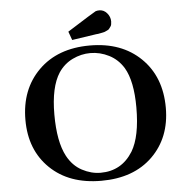

<svg xmlns="http://www.w3.org/2000/svg" viewBox="-59 -933 980 1001"><g transform="rotate(-5 431.5 -432.0)"><path d="M64 -338.9Q64 -499 163.6 -597.9Q263.2 -696.8 432.1 -696.8Q598.1 -696.8 698.5 -598.9Q798.8 -501 798.8 -338.9Q798.8 -183.1 700 -85.9Q601.1 11.2 431.2 11.2Q263.2 11.2 163.6 -85.2Q64 -181.6 64 -338.9ZM216.8 -354Q216.8 -211.9 257.8 -134.8Q286.6 -81.5 334.2 -56.2Q381.8 -30.8 431.2 -30.8Q541 -30.8 600.1 -126Q646 -202.1 646 -354Q646 -492.2 604 -563Q575.2 -609.9 528.6 -633.5Q481.9 -657.2 431.2 -657.2Q383.3 -657.2 338.1 -635.5Q293 -613.8 264.2 -570.8Q216.8 -498 216.8 -354ZM327.1 -778.3Q469.2 -868.2 478 -872.1Q486.8 -875 497.1 -875H498Q521 -875 537.6 -855.7Q554.2 -836.4 554.2 -812Q554.2 -804.2 552.7 -796.6Q551.3 -789.1 547.1 -784.2Q543 -779.3 540 -774.7Q537.1 -770 529.5 -767.1Q522 -764.2 519 -762.2Q516.1 -760.3 506.1 -758.3Q496.1 -756.3 494.1 -755.9Q492.2 -755.4 481 -753.4L470.2 -752.4Q434.1 -746.6 343.3 -733.4Z"/></g></svg>

Font: CMU Serif
Style: Bold
Weight: 700
Version: Version 0.7.0